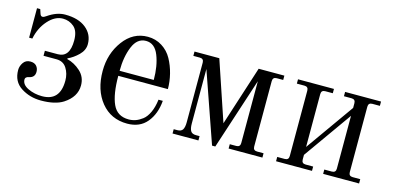

<svg xmlns="http://www.w3.org/2000/svg" viewBox="-52 -744 2113 1032"><g transform="rotate(15 1004.0 -228.0)"><path d="M210 -468Q284 -468 326 -434Q368 -400 368 -346Q368 -312 340.5 -285Q313 -258 282 -244V-240Q323 -230 356.5 -199.5Q390 -169 390 -122Q390 -58 325 -16Q281 12 202 12Q140 12 91 -19.5Q42 -51 42 -115Q42 -137 55.5 -156.5Q69 -176 94 -176Q117 -176 128.5 -163Q140 -150 140 -131Q140 -99 108 -93Q88 -89 88 -75Q88 -46 123.5 -29Q159 -12 202 -12Q302 -12 302 -125Q302 -164 283 -194Q264 -224 226 -224H154V-252H226Q292 -252 292 -346Q292 -399 265.5 -421.5Q239 -444 204 -444Q160 -444 122 -401.5Q84 -359 72 -298H54V-462H72L80 -438Q84 -425 94 -425Q102 -425 114 -434Q163 -468 210 -468Z M570 -252H760Q760 -330 737.5 -387Q715 -444 666 -444Q617 -444 593.5 -386.5Q570 -329 570 -252ZM682 12Q591 12 536.5 -55Q482 -122 482 -228Q482 -324 535 -396Q588 -468 670 -468Q714 -468 749.5 -445.5Q785 -423 805 -386.5Q825 -350 835.5 -308Q846 -266 846 -224H570Q570 -122 595 -67Q620 -12 684 -12Q704 -12 722.5 -18.5Q741 -25 760 -39.5Q779 -54 793 -84Q807 -114 812 -156H836Q830 -82 791 -35Q752 12 682 12Z M932 0V-24H952Q974 -24 982 -37.5Q990 -51 990 -78V-410Q990 -432 968 -432H932V-456H1070L1182 -124L1289 -456H1432V-432H1396Q1374 -432 1374 -410V-46Q1374 -24 1396 -24H1432V0H1244V-24H1280Q1302 -24 1302 -46V-390L1172 8H1154L1018 -382V-78Q1018 -51 1026 -37.5Q1034 -24 1056 -24H1076V0Z M1508 0V-24H1550Q1572 -24 1572 -46V-410Q1572 -432 1550 -432H1508V-456H1708V-432H1666Q1644 -432 1644 -410V-116L1834 -384V-410Q1834 -432 1812 -432H1770V-456H1970V-432H1928Q1906 -432 1906 -410V-46Q1906 -24 1928 -24H1970V0H1770V-24H1812Q1834 -24 1834 -46V-340L1644 -72V-46Q1644 -24 1666 -24H1708V0Z"/></g></svg>

Font: Old Standard TT
Style: Regular
Weight: 400
Designer: Alexey Kryukov <alexios@thessalonica.org.ru>
Version: Version 1.0